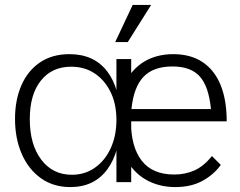

<svg xmlns="http://www.w3.org/2000/svg" viewBox="-20 -740 975 780"><path d="M692 20Q625 20 572 -10.5Q519 -41 488.5 -102Q458 -163 458 -254Q458 -341 486.5 -400Q515 -459 565.5 -489.5Q616 -520 684 -520Q754 -520 802.5 -488Q851 -456 876 -395Q901 -334 901 -247H512Q512 -144 555.5 -87.5Q599 -31 688 -31Q732 -31 769.5 -47.5Q807 -64 841 -106L877 -70Q848 -30 802 -5Q756 20 692 20ZM266 20Q196 20 145.5 -16.5Q95 -53 68 -115.5Q41 -178 41 -257Q41 -334 67 -393.5Q93 -453 142.5 -486.5Q192 -520 262 -520Q362 -520 415.5 -450Q469 -380 469 -252Q469 -124 416 -52Q363 20 266 20ZM272 -30Q325 -30 366 -59Q407 -88 430 -138.5Q453 -189 453 -253Q453 -317 429.5 -365.5Q406 -414 365 -441.5Q324 -469 269 -469Q191 -469 146 -412.5Q101 -356 101 -256Q101 -153 147.5 -91.5Q194 -30 272 -30ZM453 0V-500H513V0ZM514 -297H837Q828 -389 791.5 -429.5Q755 -470 681 -470Q603 -470 563 -428Q523 -386 514 -297ZM519 -720H594L499 -569H448Z"/></svg>

Font: Moderustic Light
Style: Regular
Weight: 300
Designer: Tural Alisoy
Foundry: TAFT Foundry
Version: Version 2.120